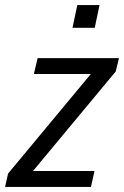

<svg xmlns="http://www.w3.org/2000/svg" viewBox="-37 -740 491 760"><path d="M-17 0 -5 -53 349 -479 373 -447H97L112 -510H434L421 -457L67 -31L43 -63H337L323 0ZM250 -630 269 -720H357L338 -630Z"/></svg>

Font: Instrument Sans SemiCondensed
Style: Italic
Weight: 400
Width: 4
Italic angle: -13°
Designer: Rodrigo Fuenzalida
Foundry: fragTYPE
Version: Version 1.000;gftools[0.9.28]